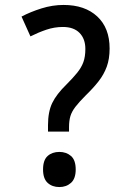

<svg xmlns="http://www.w3.org/2000/svg" viewBox="-20 -744 532 776"><path d="M174 -212V-238Q174 -292 191 -327.5Q208 -363 249 -403Q275 -429 292 -450Q309 -471 317 -493Q325 -515 325 -546Q325 -587 301.5 -611Q278 -635 234 -635Q200 -635 167.5 -624Q135 -613 103 -597L67 -677Q103 -696 147.5 -710Q192 -724 237 -724Q323 -724 373 -677.5Q423 -631 423 -548Q423 -506 411.5 -474.5Q400 -443 378.5 -415.5Q357 -388 327 -359Q300 -332 285 -312.5Q270 -293 264.5 -274.5Q259 -256 259 -230V-212ZM154 -59Q154 -97 172.5 -113.5Q191 -130 220 -130Q248 -130 267 -113.5Q286 -97 286 -59Q286 -22 267 -5Q248 12 220 12Q191 12 172.5 -5Q154 -22 154 -59Z"/></svg>

Font: Noto Sans Gurmukhi SemiCondensed Medium
Style: Regular
Weight: 500
Width: 4
Designer: Jelle Bosma - Monotype Design Team
Foundry: Monotype Imaging Inc.
Version: Version 2.004; ttfautohint (v1.8.4.7-5d5b)